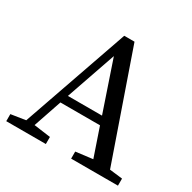

<svg xmlns="http://www.w3.org/2000/svg" viewBox="-150 -818 964 966"><g transform="rotate(30 332.0 -334.5)"><path d="M653.8 0H381.8V-41L480 -53.2L423.8 -217.8H193.8L138.2 -54.2L234.9 -41V0H4.9V-41L89.8 -54.2L304.2 -668.9H363.8L579.1 -49.8L653.8 -41ZM408.2 -265.1 310.1 -554.2 210 -265.1Z"/></g></svg>

Font: SourceSerifPro-Regular
Style: Regular
Weight: 400
Designer: Frank Grießhammer
Foundry: Adobe Systems Incorporated
Version: Version 1.014;PS Version 1.0;hotconv 1.0.73;makeotf.lib2.5.5